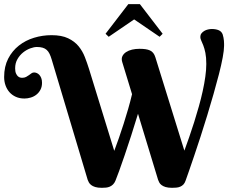

<svg xmlns="http://www.w3.org/2000/svg" viewBox="-20 -900 1103 928"><path d="M532.2 -170.9Q543 -199.7 554.7 -232.9Q566.4 -266.1 577.6 -301.5Q588.9 -336.9 599.4 -373.3Q609.9 -409.7 618.2 -444.8L570.8 -600.1Q565.9 -616.2 571.5 -628.2Q577.1 -640.1 589.4 -648.2Q601.6 -656.2 618.4 -660.2Q635.3 -664.1 653.8 -664.1Q669.9 -664.1 682.6 -662.4Q695.3 -660.6 704.8 -656.2Q714.4 -651.9 720.7 -643.8Q727.1 -635.7 731 -623L871.1 -171.9Q882.3 -202.1 894.5 -237.3Q906.7 -272.5 918.5 -309.6Q930.2 -346.7 940.9 -384.8Q951.7 -422.9 959.7 -459.5Q967.8 -496.1 972.4 -529.5Q977.1 -563 977.1 -590.8Q977.1 -623 972.7 -644.5Q968.3 -666 962.6 -680.4Q957 -694.8 952.6 -704.1Q948.2 -713.4 948.2 -721.2Q948.2 -731.4 953.6 -738.5Q959 -745.6 967.3 -750.5Q975.6 -755.4 985.4 -757.6Q995.1 -759.8 1003.9 -759.8Q1023.4 -759.8 1037.1 -753.9Q1050.8 -748 1056.2 -733.9Q1058.6 -726.6 1060.1 -718.5Q1061.5 -710.4 1062.3 -702.9Q1063 -695.3 1063 -688.7Q1063 -682.1 1063 -678.2Q1063 -657.7 1056.4 -622.1Q1049.8 -586.4 1038.3 -541.7Q1026.9 -497.1 1012.2 -445.8Q997.6 -394.5 981.7 -342.5Q965.8 -290.5 949.7 -240.7Q933.6 -190.9 919.2 -148.7Q904.8 -106.4 893.8 -74.5Q882.8 -42.5 877 -26.9Q873 -15.1 866.5 -8.3Q859.9 -1.5 851.3 2.2Q842.8 5.9 832.8 6.8Q822.8 7.8 812 7.8Q792.5 7.8 780 3.9Q767.6 0 760.3 -5.9Q752.9 -11.7 749.5 -18.6Q746.1 -25.4 744.1 -30.8L647 -350.1Q630.9 -296.9 614.3 -245.4Q597.7 -193.8 582.8 -150.4Q567.9 -106.9 556.2 -74.5Q544.4 -42 538.1 -26.9Q533.2 -15.1 526.1 -8.3Q519 -1.5 510.5 2.2Q502 5.9 492.2 6.8Q482.4 7.8 472.2 7.8Q452.6 7.8 440.2 3.9Q427.7 0 420.4 -5.9Q413.1 -11.7 409.4 -18.6Q405.8 -25.4 403.8 -30.8L230 -611.8Q225.1 -628.4 219.5 -639.9Q213.9 -651.4 205.8 -658.7Q197.8 -666 186.3 -669.4Q174.8 -672.9 158.2 -672.9Q144.5 -672.9 126.5 -666.3Q108.4 -659.7 92 -646.7Q75.7 -633.8 64.5 -614.5Q53.2 -595.2 53.2 -569.8Q53.2 -554.2 57.4 -544.9Q61.5 -535.6 66.9 -531Q72.3 -526.4 77.9 -525.1Q83.5 -523.9 85.9 -523.9Q98.1 -523.9 106 -528.1Q113.8 -532.2 120.1 -536.9Q126.5 -541.5 132.1 -545.7Q137.7 -549.8 145 -549.8Q150.9 -549.8 157.5 -547.1Q164.1 -544.4 169.7 -538.6Q175.3 -532.7 179.2 -523.2Q183.1 -513.7 183.1 -500Q183.1 -480.5 175.5 -466.3Q168 -452.1 156 -442.6Q144 -433.1 128.7 -428.5Q113.3 -423.8 98.1 -423.8Q74.7 -423.8 56.4 -432.1Q38.1 -440.4 25.6 -454.6Q13.2 -468.8 6.6 -487.5Q0 -506.3 0 -527.8Q0 -578.6 19.5 -616.5Q39.1 -654.3 71.3 -679.7Q103.5 -705.1 144.5 -717.5Q185.5 -730 229 -730Q277.8 -730 309.1 -715.1Q340.3 -700.2 359.6 -676.8Q378.9 -653.3 390.1 -624.3Q401.4 -595.2 410.2 -566.9ZM656.2 -879.9 766.1 -736.8 751.5 -722.2 628.4 -806.2 505.4 -722.2 490.2 -736.8 600.1 -879.9Z"/></svg>

Font: Berkshire Swash
Style: Regular
Weight: 400
Designer: Astigmatic (AOETI)
Foundry: Astigmatic (AOETI)
Version: Version 1.001